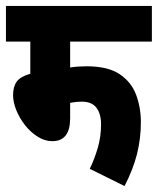

<svg xmlns="http://www.w3.org/2000/svg" viewBox="-20 -642 531 646"><path d="M216 -502V-415Q229 -417 243 -418Q257 -419 271 -419Q343 -419 382.5 -392.5Q422 -366 438 -323Q454 -280 454 -231Q454 -176 441 -124Q428 -72 399 -16L282 -74Q298 -107 309 -144.5Q320 -182 320 -224Q320 -259 304.5 -279.5Q289 -300 255 -300Q236 -300 216 -296V-244Q216 -167 156 -167Q131 -167 107 -182Q83 -197 64.5 -220.5Q46 -244 35 -271Q24 -298 24 -322Q24 -350 36 -367Q48 -384 82 -394V-502H0V-622H491V-502Z"/></svg>

Font: Noto Sans ExtraCondensed ExtraBold
Style: Italic
Weight: 800
Width: 2
Italic angle: -12°
Designer: Monotype Design Team
Foundry: Monotype Imaging Inc.
Version: Version 2.013; ttfautohint (v1.8.4.7-5d5b)